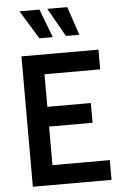

<svg xmlns="http://www.w3.org/2000/svg" viewBox="-62 -984 649 1027"><g transform="rotate(-5 263.0 -470.5)"><path d="M72 0V-700H485.5V-594H186.5V-419H420V-313H186.5V-106H494.5V0ZM390.5 -788H318.5L232 -941H339ZM248 -788H176L82.5 -941H189.5Z"/></g></svg>

Font: Cabin SemiCondensed SemiBold
Style: Regular
Weight: 600
Width: 4
Designer: Pablo Impallari
Foundry: Pablo Impallari. http://www.impallari.com Igino Marini. http://www.ikern.com
Version: Version 3.001